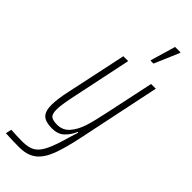

<svg xmlns="http://www.w3.org/2000/svg" viewBox="-345 -757 979 979"><g transform="rotate(45 144.0 -268.0)"><path d="M-46 191 -39 159Q6 162 44 162Q87 162 112 147.5Q137 133 156 95Q175 57 197 -21L213 -72H208Q193 -37 168.5 -14.5Q144 8 102 8Q56 8 36 -11Q16 -30 16 -75Q16 -119 32 -190L100 -510H135L69 -195Q61 -158 56 -127.5Q51 -97 51 -78Q51 -45 63.5 -34.5Q76 -24 108 -24Q149 -24 175 -54.5Q201 -85 215 -129.5Q229 -174 244 -246L300 -510H334L244 -79Q222 29 200 85.5Q178 142 143.5 168Q109 194 51 194Q6 194 -46 191ZM214 -592V-597L253 -730H292V-725L235 -592Z"/></g></svg>

Font: Saira Ultra Condensed Thin
Style: Italic
Weight: 100
Width: 1
Italic angle: -12°
Designer: Hector Gatti with collaboration of the Omnibus-Type team
Foundry: Omnibus-Type
Version: Version 1.001; ttfautohint (v1.8)